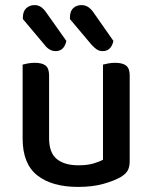

<svg xmlns="http://www.w3.org/2000/svg" viewBox="-20 -721 599 755"><path d="M69 -467Q76 -469 89 -471.5Q102 -474 117 -474Q146 -474 159.5 -463Q173 -452 173 -425V-178Q173 -120 203.5 -95.5Q234 -71 288 -71Q323 -71 347 -78Q371 -85 385 -93V-467Q393 -469 405.5 -471.5Q418 -474 433 -474Q462 -474 476 -463Q490 -452 490 -425V-88Q490 -66 483 -52Q476 -38 455 -25Q429 -10 386.5 2Q344 14 287 14Q184 14 126.5 -31.5Q69 -77 69 -176ZM70 -646V-652Q70 -677 83.5 -689Q97 -701 116 -701Q130 -701 141 -693.5Q152 -686 161 -673L241 -560Q232 -520 199 -520Q185 -520 174 -527Q163 -534 155 -545ZM255 -646V-652Q255 -677 268 -689Q281 -701 300 -701Q315 -701 326.5 -693.5Q338 -686 347 -673L426 -560Q417 -520 384 -520Q370 -520 360 -527Q350 -534 340 -545Z"/></svg>

Font: Baloo Da 2 Medium
Style: Regular
Weight: 500
Designer: Noopur Datye, Sulekha Rajkumar and Ek Type
Foundry: Ek Type
Version: Version 1.640;hotconv 1.0.111;makeotfexe 2.5.65597; ttfautoh